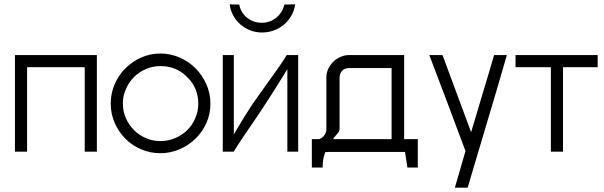

<svg xmlns="http://www.w3.org/2000/svg" viewBox="-20 -702 2787 886"><path d="M427 -448V-2H371V-392H105V-2H49V-448Z M720 -455Q766 -455 808 -437Q850 -419 881.5 -387.5Q913 -356 932 -314Q951 -272 951 -224Q951 -176 932.5 -134.5Q914 -93 882 -62Q850 -31 808 -13Q766 5 720 5Q673 5 631 -13Q589 -31 558 -62.5Q527 -94 509 -135.5Q491 -177 491 -224Q491 -271 509 -313Q527 -355 558.5 -386.5Q590 -418 631.5 -436.5Q673 -455 720 -455ZM843 -347Q794 -397 720 -397Q685 -397 653.5 -383.5Q622 -370 598.5 -346.5Q575 -323 561 -291.5Q547 -260 547 -224Q547 -188 561 -156.5Q575 -125 598.5 -101.5Q622 -78 653.5 -64.5Q685 -51 720 -51Q756 -51 788 -64.5Q820 -78 843.5 -101Q867 -124 881 -156Q895 -188 895 -224Q895 -297 843 -347Z M1342 -682Q1338 -653 1324.5 -629.5Q1311 -606 1290.5 -588.5Q1270 -571 1243.5 -561.5Q1217 -552 1189 -552Q1160 -552 1134.5 -562Q1109 -572 1089 -589.5Q1069 -607 1056 -631Q1043 -655 1040 -682Q1055 -682 1063.5 -681.5Q1072 -681 1084 -681Q1091 -644 1120 -620.5Q1149 -597 1188 -597Q1226 -597 1255 -620.5Q1284 -644 1292 -681ZM1306 -2V-383Q1296 -366 1277.5 -336.5Q1259 -307 1238.5 -274.5Q1218 -242 1197.5 -211Q1177 -180 1163 -159Q1134 -117 1107 -77Q1080 -37 1058 -2H1008V-448H1059V-82Q1084 -125 1104.5 -158Q1125 -191 1142 -216.5Q1159 -242 1174 -262.5Q1189 -283 1203 -303Q1229 -340 1255.5 -376.5Q1282 -413 1303 -448H1356V-2Z M1453 -60Q1467 -65 1476.5 -77.5Q1486 -90 1486 -105V-344Q1486 -365 1494.5 -383.5Q1503 -402 1517.5 -416.5Q1532 -431 1551.5 -439.5Q1571 -448 1592 -448H1845V-60H1908V71H1860L1849 -1H1501Q1499 -1 1490.5 -0.5Q1482 0 1481 0Q1472 26 1471 37.5Q1470 49 1469 61V71H1419V-60ZM1547 -105Q1546 -104 1546 -101.5Q1546 -99 1544 -96Q1544 -94 1540 -89Q1536 -84 1530.5 -78Q1525 -72 1521 -66.5Q1517 -61 1517 -60H1787V-388H1592Q1569 -388 1558 -374.5Q1547 -361 1547 -344Z M2319 -448Q2296 -367 2273.5 -291.5Q2251 -216 2229 -142Q2207 -68 2184.5 7.5Q2162 83 2138 164H2079L2128 -5Q2087 -114 2045 -226.5Q2003 -339 1961 -448H2022L2154 -92Q2165 -128 2178.5 -174Q2192 -220 2206.5 -268Q2221 -316 2235 -362.5Q2249 -409 2260 -448Z M2738 -392H2578V-2H2522V-392H2359V-448H2738Z"/></svg>

Font: Fundamental  Brigade Scvhlank
Style: Regular
Weight: 100
Designer: Peter Wiegel, original typeface by Arno Drescher 1935
Foundry: Peter Wiegel
Version: Version 0.000 2012 initial release